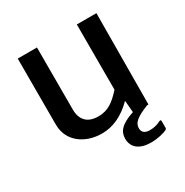

<svg xmlns="http://www.w3.org/2000/svg" viewBox="-162 -663 934 968"><g transform="rotate(-30 304.5 -179.5)"><path d="M339 90C339 142 377 172 444 172C483 172 520 162 536 154C542 151 543 148 543 142V107C543 98 541 96 531 100C518 107 497 115 470 115C439 115 425 102 425 78C425 47 451 26 519 -1H527L530 -531H416V-151C372 -103 337 -75 279 -75C214 -75 184 -112 184 -169V-531H72V-147C72 -45 159 9 252 9C316 9 376 -18 434 -76L440 -7C361 19 339 50 339 90Z"/></g></svg>

Font: Cheyenne Sans Medium
Style: Regular
Weight: 500
Designer: The Public Sans project authors (U.S. Web Design System), Libre Franklin designed by Pablo Impallari and Rodrigo Fuenzal
Foundry: The Cheyenne Sans Project Authors
Version: Version 2.007